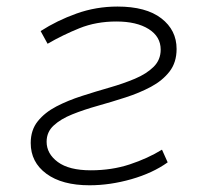

<svg xmlns="http://www.w3.org/2000/svg" viewBox="-20 -547 626 577"><path d="M249 9.8Q166.5 9.8 119.4 -24.9Q72.3 -59.6 72.3 -117.2Q72.3 -156.2 93.5 -182.6Q114.7 -209 149.4 -227.1Q184.1 -245.1 225.8 -258.5Q267.6 -272 309.3 -283.9Q351.1 -295.9 385.7 -310.5Q420.4 -325.2 441.7 -346.2Q462.9 -367.2 462.9 -397.9Q462.9 -437 426.8 -459.7Q390.6 -482.4 329.6 -482.4Q269 -482.4 218.8 -462.2Q168.5 -441.9 123 -415.5L102.1 -453.6Q151.4 -485.4 210 -506.3Q268.6 -527.3 333 -527.3Q418.9 -527.3 464.8 -491.9Q510.7 -456.5 510.7 -399.9Q510.7 -359.4 489.5 -332Q468.3 -304.7 433.6 -286.1Q398.9 -267.6 357.2 -254.2Q315.4 -240.7 273.7 -229Q231.9 -217.3 197.3 -203.4Q162.6 -189.5 141.4 -169.9Q120.1 -150.4 120.1 -121.1Q120.1 -85 153.8 -60.1Q187.5 -35.2 252.9 -35.2Q315.9 -35.2 369.9 -53Q423.8 -70.8 466.8 -97.2L483.9 -59.1Q439 -26.9 374.8 -8.5Q310.5 9.8 249 9.8Z"/></svg>

Font: Cascadia Mono ExtraLight
Style: Italic
Weight: 200
Italic angle: -10°
Monospace: yes
Designer: Aaron Bell
Foundry: Saja Typeworks
Version: Version 2404.023; ttfautohint (v1.8.4)